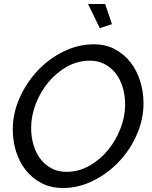

<svg xmlns="http://www.w3.org/2000/svg" viewBox="-20 -937 761 962"><path d="M295 5Q235 5 188 -19.5Q141 -44 109 -84.5Q77 -125 60.5 -178Q44 -231 44 -288Q44 -369 78 -446Q112 -523 168.5 -583Q225 -643 298.5 -679Q372 -715 450 -715Q510 -715 556.5 -690Q603 -665 634.5 -624Q666 -583 682.5 -530Q699 -477 699 -420Q699 -339 665.5 -262.5Q632 -186 575.5 -126.5Q519 -67 446 -31Q373 5 295 5ZM313 -76Q374 -76 428 -106.5Q482 -137 521.5 -185.5Q561 -234 584 -294Q607 -354 607 -413Q607 -457 595.5 -497Q584 -537 561.5 -567Q539 -597 506 -615Q473 -633 431 -633Q369 -633 315.5 -603Q262 -573 222 -524.5Q182 -476 159 -416Q136 -356 136 -296Q136 -252 147.5 -212Q159 -172 181.5 -142Q204 -112 237 -94Q270 -76 313 -76ZM421 -917H507L541 -816L480 -796Z"/></svg>

Font: PTCRaleway Medium
Style: Italic
Weight: 500
Italic angle: -12°
Designer: Matt McInerney, Pablo Impallari, Rodrigo Fuenzalida
Foundry: Matt McInerney, Pablo Impallari, Rodrigo Fuenzalida
Version: Version 3.000g; ttfautohint (v1.5) -l 8 -r 28 -G 28 -x 14 -D